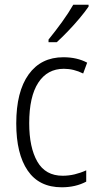

<svg xmlns="http://www.w3.org/2000/svg" viewBox="-20 -785 414 815"><path d="M242 10Q146 10 97.5 -61Q49 -132 49 -261Q49 -396 101.5 -469Q154 -542 249 -542Q307 -542 350 -519L333 -473Q293 -493 251 -493Q181 -493 142.5 -434Q104 -375 104 -262Q104 -159 138.5 -99Q173 -39 246 -39Q272 -39 297 -45Q322 -51 346 -62V-14Q301 10 242 10ZM356 -757Q341 -735 317.5 -707Q294 -679 268 -652Q242 -625 221 -606H186V-617Q216 -654 243.5 -692Q271 -730 291 -765H356Z"/></svg>

Font: Noto Sans Sinhala Condensed Light
Style: Regular
Weight: 300
Width: 3
Designer: Jelle Bosma - Monotype Design Team
Foundry: Monotype Imaging Inc.
Version: Version 2.006; ttfautohint (v1.8.4.7-5d5b)